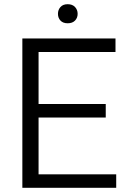

<svg xmlns="http://www.w3.org/2000/svg" viewBox="-20 -894 609 914"><path d="M533.2 -64V0H86.4V-710.9H529.8V-646.5H163.6V-398.9H483.4V-334.5H163.6V-64ZM255.9 -828.1Q255.9 -847.2 267.8 -860.6Q279.8 -874 302.2 -874Q324.7 -874 337.2 -860.6Q349.6 -847.2 349.6 -828.1Q349.6 -809.1 337.2 -796.1Q324.7 -783.2 302.2 -783.2Q279.8 -783.2 267.8 -796.1Q255.9 -809.1 255.9 -828.1Z"/></svg>

Font: Vazirmatn UI FD Light
Style: Regular
Weight: 300
Designer: Saber Rastikerdar
Foundry: Saber Rastikerdar
Version: Version 33.003